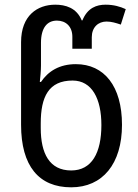

<svg xmlns="http://www.w3.org/2000/svg" viewBox="-20 -790 591 820"><path d="M284 10C418 10 501 -90 501 -257C501 -422 425 -516 304 -516C234 -516 186 -486 155 -440H150C152 -459 155 -488 155 -510V-607C155 -672 182 -702 223 -702C261 -702 289 -677 289 -633V-582H372V-631C372 -673 399 -698 435 -698C456 -698 475 -692 496 -685L517 -751C493 -762 465 -770 431 -770C393 -770 354 -757 332 -703H329C307 -757 259 -770 216 -770C140 -770 70 -724 70 -610V-257C70 -81 146 10 284 10ZM284 -62C191 -62 154 -135 154 -243V-263C154 -377 188 -446 290 -446C373 -446 413 -368 413 -256C413 -137 372 -62 284 -62Z"/></svg>

Font: Noto Sans Georgian SemiCondensed
Style: Regular
Weight: 400
Width: 4
Designer: Monotype Design Team, Akaki Razmadze
Foundry: Google LLC
Version: Version 2.005